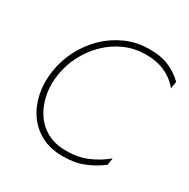

<svg xmlns="http://www.w3.org/2000/svg" viewBox="-162 -856 994 1011"><g transform="rotate(30 335.5 -350.5)"><path d="M113 -350Q123 -417 154 -475.5Q185 -534 231.5 -579Q278 -624 336.5 -649.5Q395 -675 462 -675Q525 -676 576.5 -653.5Q628 -631 664 -587L671 -630Q629 -670 580 -690Q531 -710 464 -709Q389 -709 324 -680.5Q259 -652 208 -603Q157 -554 123 -489Q89 -424 78 -350Q68 -280 80.5 -216Q93 -152 127.5 -101.5Q162 -51 217 -21.5Q272 8 345 8Q416 9 471.5 -12.5Q527 -34 576 -71L583 -114Q535 -74 477 -49.5Q419 -25 347 -26Q281 -26 232.5 -53Q184 -80 154.5 -126Q125 -172 114 -230Q103 -288 113 -350Z"/></g></svg>

Font: Jost ExtraLight
Style: Italic
Weight: 250
Italic angle: -5°
Version: Version 3.710